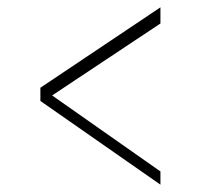

<svg xmlns="http://www.w3.org/2000/svg" viewBox="-20 -559 570 523"><path d="M122 -299 417 -92V-56L90 -284V-320L417 -539V-495Z"/></svg>

Font: Panefresco 1wt
Style: Regular
Weight: 250
Version: Version 1.000